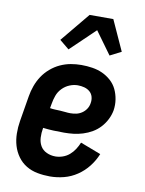

<svg xmlns="http://www.w3.org/2000/svg" viewBox="-86 -825 673 893"><g transform="rotate(10 250.0 -378.0)"><path d="M212 8Q182 8 153 2.5Q124 -3 100 -17.5Q76 -32 59.5 -55Q43 -78 35 -105Q27 -132 26.5 -162Q26 -192 31 -222L51 -342Q55 -367 64 -392Q73 -417 87.5 -439Q102 -461 123 -479Q144 -497 168 -508Q192 -519 217 -523.5Q242 -528 267 -528Q294 -528 319.5 -524Q345 -520 367 -510Q389 -500 407.5 -483.5Q426 -467 436.5 -445Q447 -423 451 -397.5Q455 -372 451 -346Q447 -324 436.5 -303Q426 -282 410 -264.5Q394 -247 373.5 -235Q353 -223 330.5 -216Q308 -209 286 -206.5Q264 -204 242 -204Q216 -204 191.5 -205Q167 -206 142 -209V-207Q138 -185 139 -163Q140 -141 150 -123.5Q160 -106 179.5 -97Q199 -88 221 -88Q238 -88 255.5 -94Q273 -100 287 -112Q301 -124 311 -139.5Q321 -155 328 -172L425 -135Q412 -103 390.5 -75.5Q369 -48 340 -28.5Q311 -9 278 -0.5Q245 8 212 8ZM255 -298Q269 -298 283 -301Q297 -304 309.5 -312.5Q322 -321 330 -333.5Q338 -346 340 -360Q343 -376 339 -390.5Q335 -405 324 -414.5Q313 -424 298 -428Q283 -432 267 -432Q248 -432 228.5 -424Q209 -416 194 -400.5Q179 -385 172 -365.5Q165 -346 162 -327L158 -305Q170 -303 182 -302.5Q194 -302 206.5 -301.5Q219 -301 231 -299.5Q243 -298 255 -298ZM195 -589 150 -626 264 -764H376L441 -621L388 -594L311 -700Z"/></g></svg>

Font: Iosevka Custom
Style: Bold Italic
Weight: 700
Italic angle: -9°
Designer: Belleve Invis
Foundry: Belleve Invis
Version: Version 30.3.1; ttfautohint (v1.8.3)